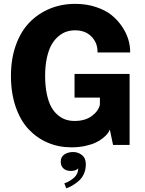

<svg xmlns="http://www.w3.org/2000/svg" viewBox="-20 -770 769 1020"><path d="M359.4 12.7Q291.5 12.7 233.4 -12.2Q175.3 -37.1 131.6 -83.7Q87.9 -130.4 63 -203.4Q38.1 -276.4 38.1 -366.7Q38.1 -457.5 64.5 -530.8Q90.8 -604 137.2 -651.4Q183.6 -698.7 245.4 -724.1Q307.1 -749.5 378.9 -749.5Q439.9 -749.5 490.7 -732.4Q541.5 -715.3 574.2 -688.5Q606.9 -661.6 629.4 -627.4Q651.9 -593.3 661.6 -560.3Q671.4 -527.3 671.4 -497.1V-491.2H498V-497.1Q498 -542.5 465.8 -575.7Q433.6 -608.9 378.9 -608.9Q354.5 -608.9 332.5 -601.6Q310.5 -594.2 289.6 -576.4Q268.6 -558.6 253.4 -531.7Q238.3 -504.9 229 -462.6Q219.7 -420.4 219.7 -366.7Q219.7 -312.5 228.8 -270.3Q237.8 -228 252.4 -201.7Q267.1 -175.3 287.8 -158.2Q308.6 -141.1 330.1 -134.3Q351.6 -127.4 376 -127.4Q432.1 -127.4 467.5 -153.6Q502.9 -179.7 510.7 -213.4V-251.5H376V-377.4H668.5V0H580.6L563.5 -81.5Q560.1 -72.3 551.8 -61Q543.5 -49.8 526.9 -36.4Q510.3 -22.9 488.3 -12.5Q466.3 -2 432.4 5.4Q398.4 12.7 359.4 12.7ZM356.4 138.2Q331.5 138.2 317.1 125Q302.7 111.8 302.7 89.4Q302.7 63 322.3 50.3Q341.8 37.6 369.1 37.6Q394.5 37.6 415.3 53.7Q436 69.8 436 102.5Q436 130.4 425.8 153.3Q415.5 176.3 398.2 191.2Q380.9 206.1 365 215.3Q349.1 224.6 332 230.5L321.8 204.1Q351.6 193.4 373.5 173.8Q395.5 154.3 395.5 123.5Q391.6 130.4 380.4 134.3Q369.1 138.2 356.4 138.2Z"/></svg>

Font: Epilogue ExtraBold
Style: Regular
Weight: 800
Designer: Tyler Finck
Foundry: Etcetera Type Co
Version: Version 2.112